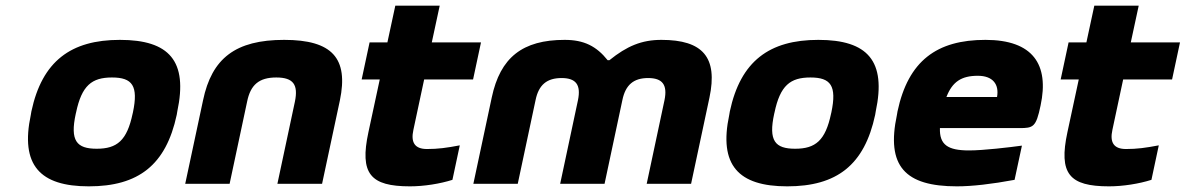

<svg xmlns="http://www.w3.org/2000/svg" viewBox="-20 -650 4193 679"><path d="M91 -256 89 -244C51 -66 121 9 294 9C469 9 567 -66 605 -244L607 -256C645 -434 579 -509 404 -509C231 -509 129 -434 91 -256ZM248 -248 249 -252C269 -348 305 -376 376 -376C448 -376 470 -347 450 -252L449 -248C429 -153 394 -124 322 -124C251 -124 227 -152 248 -248Z M698 -295 635 0H792L854 -291C866 -350 896 -376 957 -376C1018 -376 1035 -350 1023 -291L961 0H1119L1182 -295C1213 -444 1155 -509 985 -509C813 -509 729 -444 698 -295Z M1490 -123C1447 -123 1432 -146 1442 -191L1480 -369H1653L1681 -500H1507L1535 -630H1378L1350 -500H1287L1259 -369H1323L1283 -183C1251 -35 1290 9 1430 9C1479 9 1536 0 1580 -14L1606 -136C1559 -127 1529 -123 1490 -123Z M1719 -305 1654 0H1811L1874 -296C1885 -350 1914 -374 1966 -374C2017 -374 2035 -350 2024 -296L1961 0H2118L2181 -296C2192 -350 2221 -374 2272 -374C2323 -374 2341 -350 2330 -296L2267 0H2424L2489 -305C2519 -447 2466 -509 2319 -509C2249 -509 2197 -487 2135 -437H2129C2089 -487 2045 -509 1977 -509C1828 -509 1749 -447 1719 -305Z M2561 -256 2559 -244C2521 -66 2591 9 2764 9C2939 9 3037 -66 3075 -244L3077 -256C3115 -434 3049 -509 2874 -509C2701 -509 2599 -434 2561 -256ZM2718 -248 2719 -252C2739 -348 2775 -376 2846 -376C2918 -376 2940 -347 2920 -252L2919 -248C2899 -153 2864 -124 2792 -124C2721 -124 2697 -152 2718 -248Z M3660 -277C3691 -422 3633 -509 3465 -509C3293 -509 3192 -435 3154 -256L3152 -244C3113 -62 3181 9 3364 9C3418 9 3487 1 3568 -14L3594 -135C3550 -129 3458 -118 3407 -118C3332 -118 3302 -138 3304 -197H3585C3634 -197 3644 -200 3660 -277ZM3327 -307C3348 -361 3380 -382 3438 -382C3491 -382 3514 -352 3506 -307Z M3962 -123C3919 -123 3904 -146 3914 -191L3952 -369H4125L4153 -500H3979L4007 -630H3850L3822 -500H3759L3731 -369H3795L3755 -183C3723 -35 3762 9 3902 9C3951 9 4008 0 4052 -14L4078 -136C4031 -127 4001 -123 3962 -123Z"/></svg>

Font: LT Wave Text Black Italic
Style: Regular
Weight: 900
Designer: Daniel Lyons
Version: Version 2.5 (Glyphs App)